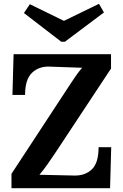

<svg xmlns="http://www.w3.org/2000/svg" viewBox="-20 -983 644 1003"><path d="M40 0V-75Q115 -189 189.5 -303Q264 -417 339 -531Q358 -560 374 -583.5Q390 -607 409 -629L238 -635Q183 -637 147 -602.5Q111 -568 111 -487H45L51 -700H560V-625L272 -189Q251 -158 230 -127.5Q209 -97 186 -70L369 -66Q425 -65 460 -98.5Q495 -132 495 -214H561L555 0ZM300 -765 105 -915 136 -961 314 -874 497 -963 523 -918 319 -765Z"/></svg>

Font: Lora
Style: Weight 700
Weight: 700
Designer: Olga Karpushina, Alexei Vanyashin (Cyrillic)
Foundry: Cyreal
Version: Version 3.001